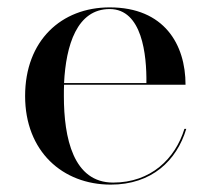

<svg xmlns="http://www.w3.org/2000/svg" viewBox="-20 -490 566 520"><path d="M484.5 -141H479.5C454.5 -60 388.5 4.5 286.5 4.5C178.5 4.5 153 -116 153 -230C153 -240 153 -250.5 153.5 -260.5H482.5C482.5 -369.5 425 -470 277 -470C146 -470 48 -380 48 -230C48 -80 149.5 10 280 10C391 10 458.5 -55 484.5 -141ZM277 -465.5C365 -465.5 377.5 -341.5 376.5 -265H153.5C158.5 -367.5 188.5 -465.5 277 -465.5Z"/></svg>

Font: Bodoni* 36pt
Style: Regular
Weight: 400
Version: Version 2.3